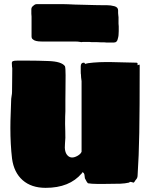

<svg xmlns="http://www.w3.org/2000/svg" viewBox="-20 -873 723 925"><path d="M650 -562Q653 -562 653 -557Q653 -451 652.5 -372Q652 -293 651 -233.5Q650 -174 648 -125.5Q646 -77 643 -30Q643 -17 637 -10Q631 -3 629 1Q628 2 628 2.5Q628 3 626 5L623 7Q622 6 615.5 4.5Q609 3 606 3L604 5Q602 7 600 7Q583 11 560 12Q537 13 488 13H446Q422 13 404 10Q398 5 389 -14Q388 -18 387.5 -26Q387 -34 385 -36Q384 -41 381 -41Q381 -41 375 -43V-38H374Q315 32 200 32Q131 32 89 -5Q47 -42 38 -109Q34 -143 32 -180Q30 -217 30 -257Q30 -290 31.5 -324.5Q33 -359 34 -397Q34 -402 36 -411.5Q38 -421 38 -431Q38 -449 38.5 -478Q39 -507 39 -532Q39 -543 39 -546Q39 -549 38 -550Q38 -555 37.5 -560Q37 -565 37 -569Q37 -576 42.5 -578.5Q48 -581 64 -581H113Q138 -581 162.5 -580.5Q187 -580 212 -579Q277 -577 293 -554Q296 -545 296 -510Q296 -472 295.5 -444Q295 -416 295 -391V-372Q295 -350 295 -337Q295 -324 294 -312Q293 -275 294.5 -241Q296 -207 293 -180Q289 -140 306.5 -123Q324 -106 353 -122Q369 -131 373 -142V-482Q370 -502 370 -514Q369 -516 369 -528V-553Q369 -571 383 -571Q389 -571 389 -566V-565Q400 -569 430 -571.5Q460 -574 488 -574H512L637 -571Q642 -571 642 -568Q643 -568 643 -567V-562Q642 -562 642 -559L647 -560Q649 -562 650 -562ZM528 -668H494Q489 -669 482.5 -669Q476 -669 468 -669L446 -670H421L411 -671H379Q371 -669 366 -671Q361 -672 355 -672.5Q349 -673 341 -673H181Q149 -673 139 -683Q132 -687 132 -698V-793Q131 -798 131 -806.5Q131 -815 131 -828Q131 -838 139 -844Q140 -845 145 -849Q150 -853 156 -853H288Q295 -853 308 -852.5Q321 -852 341 -851L381 -850Q416 -849 438.5 -848.5Q461 -848 471 -848H494Q514 -848 531.5 -843Q549 -838 549 -823Q549 -816 549 -810Q549 -804 550 -799Q551 -794 551 -790Q551 -786 551 -783V-773Q551 -766 551 -759Q551 -752 552 -746V-723Q552 -700 548 -688Q545 -668 528 -668Z"/></svg>

Font: Sigmar
Style: Regular
Weight: 400
Designer: Vernon Adams
Foundry: Vernon Adams
Version: Version 1.000; ttfautohint (v1.8.4.7-5d5b);gftools[0.9.24]